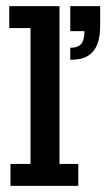

<svg xmlns="http://www.w3.org/2000/svg" viewBox="-20 -603 364 623"><path d="M14 0V-71H79V-512H10V-583H173V-71H234V0ZM208 -409V-448Q233 -448 243.5 -460.5Q254 -473 254 -502H208V-583H305V-519Q305 -484 296 -460Q287 -436 266.5 -422.5Q246 -409 208 -409Z"/></svg>

Font: Rokkitt SemiBold Medium
Style: Regular
Weight: 500
Version: Version 3.103